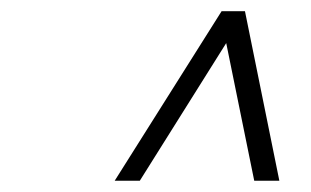

<svg xmlns="http://www.w3.org/2000/svg" viewBox="-20 -670 558 344"><path d="M385.3 -592.8 230.5 -346.2H185.5L377 -649.9H418.9L480.5 -346.2H435.5Z"/></svg>

Font: Linux Biolinum Slanted O
Style: Slanted
Weight: 400
Designer: Philipp H. Poll
Foundry: Philipp H. Poll
Version: Version 1.0.4